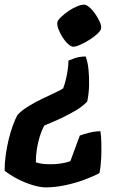

<svg xmlns="http://www.w3.org/2000/svg" viewBox="-65 -521 579 830"><path d="M133 289Q108 289 74 278.5Q40 268 8 251Q-24 234 -45 217Q-45 185 -40.5 151Q-36 117 -28 84Q-20 51 -10 23Q0 -5 10 -23Q25 -41 54.5 -59.5Q84 -78 117.5 -94Q151 -110 176.5 -122Q202 -134 208 -139Q214 -154 219.5 -176.5Q225 -199 228 -221.5Q231 -244 231 -259Q241 -263 258.5 -269.5Q276 -276 305 -277Q314 -255 317.5 -221.5Q321 -188 320 -151Q319 -114 312 -82Q293 -62 266.5 -46Q240 -30 212.5 -16.5Q185 -3 162 6.5Q139 16 126 22Q115 43 107 68.5Q99 94 94.5 122.5Q90 151 90 181Q100 184 111 186Q122 188 134 188.5Q146 189 157 189Q175 189 196.5 186Q218 183 239 176L280 65Q296 59 319.5 53Q343 47 369 46Q372 63 373 94.5Q374 126 372.5 161.5Q371 197 365 227Q342 240 302.5 255Q263 270 218 279.5Q173 289 133 289ZM252 -319Q242 -319 229 -331Q216 -343 205 -360.5Q194 -378 187.5 -395.5Q181 -413 183 -425Q185 -434 198.5 -447Q212 -460 230 -472.5Q248 -485 267 -493Q286 -501 298 -501Q308 -501 321.5 -489.5Q335 -478 347 -460.5Q359 -443 366.5 -426Q374 -409 372 -398Q370 -388 355.5 -374.5Q341 -361 321 -348.5Q301 -336 282 -327.5Q263 -319 252 -319Z"/></svg>

Font: Texturina 12pt ExtraBold
Style: Italic
Weight: 800
Italic angle: -11°
Designer: Guillermo Torres Carreño
Foundry: Omnibus-Type
Version: Version 1.002